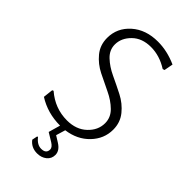

<svg xmlns="http://www.w3.org/2000/svg" viewBox="-254 -712 967 967"><g transform="rotate(45 229.5 -228.5)"><path d="M257 -643Q323 -643 390 -613L381 -565L371 -562Q313 -599 251 -599Q188 -599 150.5 -562Q113 -525 113 -479Q113 -440 143.5 -411Q174 -382 218 -361.5Q262 -341 306 -318.5Q350 -296 380.5 -258.5Q411 -221 411 -170Q411 -105 364 -56Q317 -7 242 3L227 53L259 73Q295 95 295 126Q295 153 274.5 169.5Q254 186 224 186Q182 186 158 154L164 125L169 124Q193 155 222 155Q257 155 257 125Q257 110 235 96L189 68L207 5Q118 5 47 -40L53 -93L60 -96Q127 -38 213 -38Q278 -38 318.5 -76Q359 -114 359 -164Q359 -205 328.5 -235Q298 -265 254.5 -285.5Q211 -306 167 -328Q123 -350 92.5 -387Q62 -424 62 -475Q62 -546 116.5 -594.5Q171 -643 257 -643Z"/></g></svg>

Font: Alegreya Sans SC Light
Style: Regular
Weight: 300
Designer: Juan Pablo del Peral
Foundry: Huerta Tipografica
Version: Version 2.007